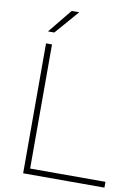

<svg xmlns="http://www.w3.org/2000/svg" viewBox="-101 -1011 783 1077"><g transform="rotate(10 291.0 -472.0)"><path d="M108 0V-740H142V-33H571V0ZM107 -808 218 -944H261L143 -808Z"/></g></svg>

Font: Encode Sans Expanded Expanded Thin
Style: Regular
Weight: 100
Width: 7
Designer: Multiple Designers
Foundry: Impallari Type
Version: Version 3.000; ttfautohint (v1.8.3) -l 8 -r 50 -G 200 -x 14 